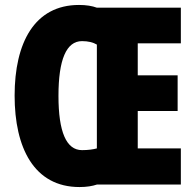

<svg xmlns="http://www.w3.org/2000/svg" viewBox="-20 -745 790 775"><path d="M299 -725C119 -725 39 -572 39 -359C39 -149 117 10 301 10C330 10 353 6 371 0H710V-146H536V-297H697V-441H536V-570H710V-714H371C352 -721 328 -725 299 -725ZM311 -579C336 -579 356 -574 371 -565V-146C356 -142 336 -139 311 -139C248 -139 216 -212 216 -358C216 -505 248 -579 311 -579Z"/></svg>

Font: Noto Sans Myanmar UI ExtraCondensed Black
Style: Regular
Weight: 900
Width: 2
Designer: Monotype Design Team
Foundry: Monotype Imaging Inc.
Version: Version 2.103